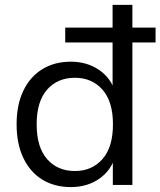

<svg xmlns="http://www.w3.org/2000/svg" viewBox="-20 -756 656 785"><path d="M269.4 8.9Q202.8 8.9 152.8 -21.8Q102.8 -52.6 75.4 -110.4Q47.9 -168.1 47.9 -247.7Q47.9 -327.7 75.4 -385Q102.8 -442.2 152.8 -473Q202.8 -503.8 269.4 -503.8Q336.1 -503.8 385.5 -469.8Q434.8 -435.9 451.3 -377.9H440.3V-582.3H246.7V-643.2H440.3V-736H521.3V-643.2H616V-582.3H521.3V0H441.3V-118.8H451.8Q435.3 -59.9 386.2 -25.5Q337.1 8.9 269.4 8.9ZM286.3 -56.8Q356 -56.8 398.9 -105.6Q441.8 -154.3 441.8 -247.7Q441.8 -341 398.9 -389.5Q356 -438 286.3 -438Q215.1 -438 172.5 -389.5Q129.9 -341 129.9 -247.7Q129.9 -154.3 172.5 -105.6Q215.1 -56.8 286.3 -56.8Z"/></svg>

Font: Mulish ExtraLight
Style: Regular
Weight: 200
Designer: Vernon Adams
Foundry: Vernon Adams
Version: Version 3.603